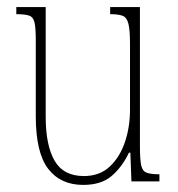

<svg xmlns="http://www.w3.org/2000/svg" viewBox="-20 -512 503 542"><path d="M215 10Q151 10 116 -35.5Q81 -81 81 -184V-399Q81 -433 77.5 -448.5Q74 -464 62 -468Q50 -472 26 -472V-492H109V-182Q109 -102 134 -58.5Q159 -15 217 -15Q261 -15 289.5 -41.5Q318 -68 332.5 -110.5Q347 -153 347 -203V-387Q347 -427 342.5 -445Q338 -463 326 -467.5Q314 -472 291 -472V-492H375V-99Q375 -62 378.5 -45.5Q382 -29 394 -24.5Q406 -20 430 -20V0H351L348 -81H344Q325 -41 295.5 -15.5Q266 10 215 10Z"/></svg>

Font: Noto Serif Armenian Condensed Thin
Style: Regular
Weight: 100
Width: 3
Designer: Monotype Design Team
Foundry: Monotype Imaging Inc.
Version: Version 2.008; ttfautohint (v1.8.4.7-5d5b)